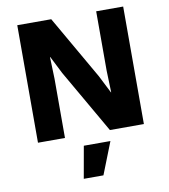

<svg xmlns="http://www.w3.org/2000/svg" viewBox="-96 -741 933 1062"><g transform="rotate(-10 370.5 -209.5)"><path d="M668 -660V0H477.2L272 -356.8L222.4 -455H220.8L224.8 -333.4V0H73.2V-660H264L468.8 -303.4L518.8 -204.6H520.4L516.4 -326.6V-660ZM469.4 60.4 398.4 240.6H288L320 60.4Z"/></g></svg>

Font: Work Sans
Style: Regular
Weight: 400
Designer: Wei Huang
Foundry: Wei Huang
Version: Version 2.006; ttfautohint (v1.8.1.43-b0c9)